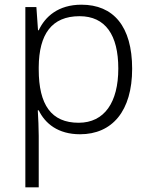

<svg xmlns="http://www.w3.org/2000/svg" viewBox="-20 -562 639 818"><path d="M327 -542C228 -542 172 -491 145 -433H142L135 -532H88V236H145V17C145 -16 143 -58 141 -92H145C172 -36 227 10 321 10C458 10 543 -89 543 -269C543 -450 463 -542 327 -542ZM319 -493C429 -493 484 -413 484 -270C484 -126 425 -39 315 -39C199 -39 145 -115 145 -266V-276C146 -416 200 -493 319 -493Z"/></svg>

Font: Noto Sans Malayalam Light
Style: Regular
Weight: 300
Designer: Jelle Bosma - Monotype Design Team
Foundry: Monotype Imaging Inc.
Version: Version 2.104